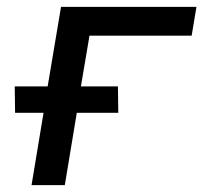

<svg xmlns="http://www.w3.org/2000/svg" viewBox="-20 -540 640 560"><path d="M72 0 107 -211H24L23 -288H119L158 -520H553L539 -436H241L216 -288H324L325 -211H204L169 0Z"/></svg>

Font: Iosevka Custom Medium Oblique
Style: Regular
Weight: 500
Italic angle: -9°
Designer: Belleve Invis
Foundry: Belleve Invis
Version: Version 27.0.1